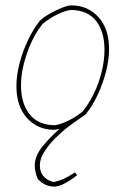

<svg xmlns="http://www.w3.org/2000/svg" viewBox="-20 -476 466 713"><path d="M182 217Q146 217 120 188Q116 180 112.5 165.5Q109 151 109 138Q109 104 137 69Q165 34 202 2Q189 6 181 6Q120 6 80.5 -37.5Q41 -81 41 -156Q41 -196 52.5 -240.5Q64 -285 84 -327Q104 -369 128 -399Q143 -413 166 -426Q189 -439 211 -447.5Q233 -456 245 -456Q306 -456 345.5 -412.5Q385 -369 385 -294Q385 -254 373.5 -209.5Q362 -165 342.5 -123.5Q323 -82 298 -51Q287 -43 270 -31.5Q253 -20 236 -7Q213 10 188 34.5Q163 59 145.5 86Q128 113 128 137Q128 164 142.5 179.5Q157 195 179 200Q199 196 215 189Q231 182 259 164L266 175Q243 193 220.5 205Q198 217 182 217ZM182 -11Q203 -13 232 -27Q261 -41 287 -62Q311 -92 329.5 -130.5Q348 -169 358 -211Q368 -253 368 -291Q368 -358 337 -398Q306 -438 244 -439Q223 -437 194 -423Q165 -409 139 -388Q115 -359 97 -320Q79 -281 68.5 -239Q58 -197 58 -159Q58 -92 89.5 -52Q121 -12 182 -11Z"/></svg>

Font: Labrada Thin
Style: Italic
Weight: 100
Italic angle: -7°
Designer: Mercedes Jáuregui
Foundry: Omnibus-Type Team
Version: Version 1.000; ttfautohint (v1.8.4.7-5d5b)